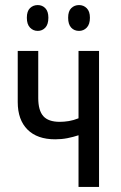

<svg xmlns="http://www.w3.org/2000/svg" viewBox="-20 -738 476 758"><path d="M290 0V-204Q269 -197 246 -192.5Q223 -188 198 -188Q127 -188 88.5 -226.5Q50 -265 50 -335V-537H131V-351Q131 -302 151 -279.5Q171 -257 216 -257Q233 -257 251.5 -260Q270 -263 290 -271V-537H371V0ZM86 -668Q86 -694 98.5 -706Q111 -718 129 -718Q147 -718 159 -705.5Q171 -693 171 -668Q171 -642 159 -629Q147 -616 129 -616Q111 -616 98.5 -629Q86 -642 86 -668ZM249 -668Q249 -694 261.5 -706Q274 -718 292 -718Q310 -718 322.5 -705.5Q335 -693 335 -668Q335 -642 322.5 -629Q310 -616 292 -616Q273 -616 261 -629Q249 -642 249 -668Z"/></svg>

Font: Noto Sans ExtraCondensed
Style: Regular
Weight: 400
Width: 2
Designer: Monotype Design Team
Foundry: Monotype Imaging Inc.
Version: Version 2.013; ttfautohint (v1.8.4.7-5d5b)